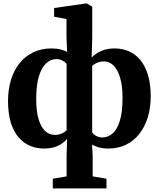

<svg xmlns="http://www.w3.org/2000/svg" viewBox="-20 -839 910 1100"><path d="M282.5 240.5V185L361.5 171.5V54L364.5 -43.5Q351.5 -28 332.8 -15.2Q314 -2.5 289 4.8Q264 12 232 12Q189.5 12 152.2 -3.5Q115 -19 86.5 -52Q58 -85 42 -136.8Q26 -188.5 26 -260.5Q26 -327 43 -382Q60 -437 92.5 -477.2Q125 -517.5 171 -539.5Q217 -561.5 274.5 -561.5Q304.5 -561.5 328 -555.5Q351.5 -549.5 364.5 -541L361 -622.5V-730L290 -743V-793L470.5 -819H477.5L508.5 -801V-622.5L505 -509.5Q519 -524 537.8 -535.8Q556.5 -547.5 581 -554.5Q605.5 -561.5 637 -561.5Q679.5 -561.5 717 -545.8Q754.5 -530 782.8 -496.8Q811 -463.5 827.2 -411.5Q843.5 -359.5 843.5 -287Q843.5 -221 826.5 -166.2Q809.5 -111.5 778 -71.5Q746.5 -31.5 701.8 -9.8Q657 12 600.5 12Q566.5 12 543.8 4.8Q521 -2.5 507.5 -10.5L511 54V171.5L590 185V240.5ZM294.5 -66Q316 -66 333.8 -74.2Q351.5 -82.5 361.5 -92V-472Q358 -478 349.8 -484.5Q341.5 -491 329.5 -495.8Q317.5 -500.5 302.5 -500.5Q271 -500.5 244.8 -476.8Q218.5 -453 203 -402.2Q187.5 -351.5 187.5 -270.5Q187.5 -203.5 200.5 -158.2Q213.5 -113 237.5 -89.5Q261.5 -66 294.5 -66ZM567 -51.5Q598.5 -51.5 624.8 -74.2Q651 -97 666.5 -146.8Q682 -196.5 682 -277.5Q682 -347 668.2 -393.5Q654.5 -440 630.8 -463.5Q607 -487 575 -487Q553.5 -487 536 -479.2Q518.5 -471.5 508 -461.5V-80Q511.5 -74.5 519.8 -67.8Q528 -61 540 -56.2Q552 -51.5 567 -51.5Z"/></svg>

Font: Merriweather 36pt ExtraBold
Style: Regular
Weight: 800
Designer: Eben Sorkin
Foundry: Eben Sorkin
Version: Version 2.100